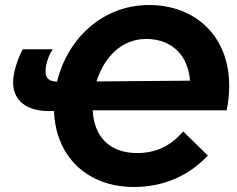

<svg xmlns="http://www.w3.org/2000/svg" viewBox="-20 -733 943 764"><path d="M175 -291H195C201 -113 324 11 513 11C633 11 733 -35 807 -114L709 -210C659 -152 600 -124 526 -124C415 -124 354 -190 349 -294H882C889 -328 892 -361 892 -391C892 -592 755 -713 573 -713C387 -713 248 -578 207 -408C168 -410 156 -427 163 -470C168 -495 177 -519 190 -537H71C56 -512 40 -467 35 -435C19 -346 72 -291 175 -291ZM364 -409C393 -501 460 -578 562 -578C665 -578 729 -511 736 -412Z"/></svg>

Font: Fixel Display
Style: Bold Italic
Weight: 700
Italic angle: -10°
Designer: AlfaBravo + MacPaw
Foundry: Kyrylo Tkachov, Marchela Mozhyna, Serhii Makarenko, Maria Weinstein, Zakhar Kryvoshyya
Version: Version 1.210;Glyphs 3.2 (3217)